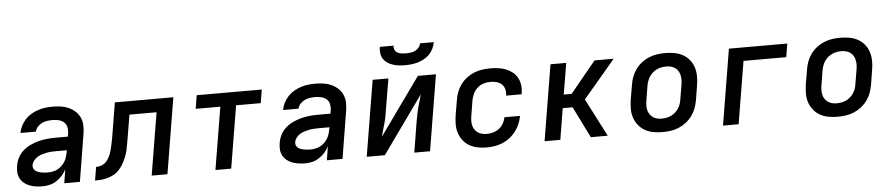

<svg xmlns="http://www.w3.org/2000/svg" viewBox="-43 -1022 6086 1311"><g transform="rotate(-5 3000.0 -366.0)"><path d="M206 8Q183 8 160.5 5Q138 2 118 -5.5Q98 -13 81 -26Q64 -39 53.5 -58Q43 -77 41 -99Q39 -121 43 -144Q47 -173 60.5 -200Q74 -227 97 -247.5Q120 -268 147.5 -281Q175 -294 203.5 -301.5Q232 -309 261 -312Q290 -315 318 -315H406L410 -339Q413 -361 408.5 -381Q404 -401 389 -414Q374 -427 353.5 -432Q333 -437 312 -437Q294 -437 275.5 -434.5Q257 -432 240 -424Q223 -416 209 -401Q195 -386 192 -368H86Q90 -393 102 -416.5Q114 -440 132 -459.5Q150 -479 173 -492.5Q196 -506 220.5 -514Q245 -522 270 -525Q295 -528 319 -528Q349 -528 377 -524Q405 -520 430 -508.5Q455 -497 475 -478.5Q495 -460 506 -435.5Q517 -411 518 -382Q519 -353 514 -324L461 0H354L369 -95Q358 -72 340.5 -52.5Q323 -33 301 -18.5Q279 -4 254.5 2Q230 8 206 8ZM250 -83Q266 -83 283.5 -86.5Q301 -90 316 -98Q331 -106 344.5 -119Q358 -132 367 -147Q376 -162 381 -178.5Q386 -195 389 -211L391 -223H318Q302 -223 285 -222Q268 -221 252 -218Q236 -215 220 -210Q204 -205 189 -196Q174 -187 163 -173Q152 -159 149 -143Q147 -131 151 -120.5Q155 -110 163.5 -103.5Q172 -97 182.5 -93Q193 -89 204.5 -87Q216 -85 227 -84Q238 -83 250 -83Z M565 0 580 -92Q595 -92 609.5 -96Q624 -100 637 -109Q650 -118 659 -131.5Q668 -145 675 -159.5Q682 -174 686 -188.5Q690 -203 693.5 -217.5Q697 -232 700 -247Q703 -262 706 -277L746 -520H1147L1061 0H953L1024 -428H838L811 -266Q807 -246 804 -226.5Q801 -207 796.5 -187.5Q792 -168 785 -149Q778 -130 768.5 -111.5Q759 -93 746.5 -75.5Q734 -58 718 -44Q702 -30 682.5 -21.5Q663 -13 643 -8Q623 -3 603.5 -1.5Q584 0 565 0Z M1390 0 1461 -428H1292L1307 -520H1753L1738 -428H1569L1498 0Z M2006 8Q1983 8 1960.5 5Q1938 2 1918 -5.5Q1898 -13 1881 -26Q1864 -39 1853.5 -58Q1843 -77 1841 -99Q1839 -121 1843 -144Q1847 -173 1860.5 -200Q1874 -227 1897 -247.5Q1920 -268 1947.5 -281Q1975 -294 2003.5 -301.5Q2032 -309 2061 -312Q2090 -315 2118 -315H2206L2210 -339Q2213 -361 2208.5 -381Q2204 -401 2189 -414Q2174 -427 2153.5 -432Q2133 -437 2112 -437Q2094 -437 2075.5 -434.5Q2057 -432 2040 -424Q2023 -416 2009 -401Q1995 -386 1992 -368H1886Q1890 -393 1902 -416.5Q1914 -440 1932 -459.5Q1950 -479 1973 -492.5Q1996 -506 2020.5 -514Q2045 -522 2070 -525Q2095 -528 2119 -528Q2149 -528 2177 -524Q2205 -520 2230 -508.5Q2255 -497 2275 -478.5Q2295 -460 2306 -435.5Q2317 -411 2318 -382Q2319 -353 2314 -324L2261 0H2154L2169 -95Q2158 -72 2140.5 -52.5Q2123 -33 2101 -18.5Q2079 -4 2054.5 2Q2030 8 2006 8ZM2050 -83Q2066 -83 2083.5 -86.5Q2101 -90 2116 -98Q2131 -106 2144.5 -119Q2158 -132 2167 -147Q2176 -162 2181 -178.5Q2186 -195 2189 -211L2191 -223H2118Q2102 -223 2085 -222Q2068 -221 2052 -218Q2036 -215 2020 -210Q2004 -205 1989 -196Q1974 -187 1963 -173Q1952 -159 1949 -143Q1947 -131 1951 -120.5Q1955 -110 1963.5 -103.5Q1972 -97 1982.5 -93Q1993 -89 2004.5 -87Q2016 -85 2027 -84Q2038 -83 2050 -83Z M2427 0 2513 -520H2621L2586 -312Q2583 -289 2578.5 -265.5Q2574 -242 2567.5 -219Q2561 -196 2554.5 -173Q2548 -150 2542 -127L2823 -520H2947L2861 0H2753L2787 -208Q2791 -231 2795.5 -254.5Q2800 -278 2806 -301Q2812 -324 2819 -347Q2826 -370 2832 -393L2551 0ZM2743 -600Q2721 -600 2700 -602.5Q2679 -605 2659 -611.5Q2639 -618 2622 -629.5Q2605 -641 2594 -658Q2583 -675 2580.5 -696.5Q2578 -718 2581 -740H2675Q2673 -725 2679 -711.5Q2685 -698 2698 -691Q2711 -684 2726 -682Q2741 -680 2756 -680Q2771 -680 2787 -682Q2803 -684 2818 -691Q2833 -698 2844 -711.5Q2855 -725 2857 -740H2951Q2948 -718 2937.5 -696.5Q2927 -675 2911 -658Q2895 -641 2874 -629.5Q2853 -618 2831 -611.5Q2809 -605 2787 -602.5Q2765 -600 2743 -600Z M3250 8Q3218 8 3187.5 2Q3157 -4 3131.5 -18.5Q3106 -33 3088 -56.5Q3070 -80 3060.5 -108.5Q3051 -137 3051.5 -168.5Q3052 -200 3057 -232L3074 -332Q3078 -359 3088 -386Q3098 -413 3115.5 -437Q3133 -461 3157 -479.5Q3181 -498 3208 -509Q3235 -520 3263 -524Q3291 -528 3318 -528Q3346 -528 3373.5 -524.5Q3401 -521 3425.5 -511.5Q3450 -502 3470.5 -486Q3491 -470 3503.5 -447.5Q3516 -425 3520 -397.5Q3524 -370 3519 -343L3518 -333H3411L3412 -338Q3415 -360 3409 -380Q3403 -400 3388 -413Q3373 -426 3352.5 -431Q3332 -436 3311 -436Q3287 -436 3263 -428Q3239 -420 3221 -403Q3203 -386 3193 -363Q3183 -340 3179 -317L3163 -217Q3160 -200 3159.5 -183.5Q3159 -167 3162.5 -151.5Q3166 -136 3175 -122.5Q3184 -109 3196.5 -100.5Q3209 -92 3225 -88Q3241 -84 3258 -84Q3279 -84 3301 -90Q3323 -96 3341.5 -110Q3360 -124 3371.5 -144.5Q3383 -165 3387 -186V-187H3494V-186Q3489 -159 3478 -132.5Q3467 -106 3449 -82.5Q3431 -59 3408 -41Q3385 -23 3358.5 -12Q3332 -1 3304.5 3.5Q3277 8 3250 8Z M3963 0 3857 -214H3789L3754 0H3646L3732 -520H3840L3804 -306H3858L4034 -520H4165L3945 -260L4079 0Z M4455 8Q4423 8 4392 2.5Q4361 -3 4335 -17.5Q4309 -32 4290 -55.5Q4271 -79 4261.5 -107.5Q4252 -136 4252 -168Q4252 -200 4257 -232L4274 -332Q4278 -359 4288 -386Q4298 -413 4315.5 -437Q4333 -461 4357 -479.5Q4381 -498 4408 -509Q4435 -520 4462.5 -524Q4490 -528 4518 -528Q4550 -528 4581 -522.5Q4612 -517 4638.5 -502.5Q4665 -488 4684 -464.5Q4703 -441 4712 -412.5Q4721 -384 4721.5 -352Q4722 -320 4716 -288L4700 -188Q4695 -161 4685 -134Q4675 -107 4657.5 -83Q4640 -59 4616 -40.5Q4592 -22 4565.5 -11Q4539 0 4511 4Q4483 8 4455 8ZM4456 -84Q4472 -84 4488.5 -87Q4505 -90 4520 -97Q4535 -104 4548.5 -115.5Q4562 -127 4571.5 -141.5Q4581 -156 4586.5 -171.5Q4592 -187 4594 -203L4611 -303Q4614 -320 4614 -336.5Q4614 -353 4610.5 -368.5Q4607 -384 4599 -397Q4591 -410 4578.5 -419Q4566 -428 4550.5 -432Q4535 -436 4518 -436Q4502 -436 4485.5 -433Q4469 -430 4454 -423Q4439 -416 4425.5 -404.5Q4412 -393 4402.5 -378.5Q4393 -364 4387.5 -348.5Q4382 -333 4379 -317L4363 -217Q4360 -200 4359.5 -183.5Q4359 -167 4362.5 -151.5Q4366 -136 4374.5 -123Q4383 -110 4395.5 -101Q4408 -92 4423.5 -88Q4439 -84 4456 -84Z M4869 0 4955 -520H5355L5340 -428H5047L4976 0Z M5655 8Q5623 8 5592 2.5Q5561 -3 5535 -17.5Q5509 -32 5490 -55.5Q5471 -79 5461.5 -107.5Q5452 -136 5452 -168Q5452 -200 5457 -232L5474 -332Q5478 -359 5488 -386Q5498 -413 5515.5 -437Q5533 -461 5557 -479.5Q5581 -498 5608 -509Q5635 -520 5662.5 -524Q5690 -528 5718 -528Q5750 -528 5781 -522.5Q5812 -517 5838.5 -502.5Q5865 -488 5884 -464.5Q5903 -441 5912 -412.5Q5921 -384 5921.5 -352Q5922 -320 5916 -288L5900 -188Q5895 -161 5885 -134Q5875 -107 5857.5 -83Q5840 -59 5816 -40.5Q5792 -22 5765.5 -11Q5739 0 5711 4Q5683 8 5655 8ZM5656 -84Q5672 -84 5688.5 -87Q5705 -90 5720 -97Q5735 -104 5748.5 -115.5Q5762 -127 5771.5 -141.5Q5781 -156 5786.5 -171.5Q5792 -187 5794 -203L5811 -303Q5814 -320 5814 -336.5Q5814 -353 5810.5 -368.5Q5807 -384 5799 -397Q5791 -410 5778.5 -419Q5766 -428 5750.5 -432Q5735 -436 5718 -436Q5702 -436 5685.5 -433Q5669 -430 5654 -423Q5639 -416 5625.5 -404.5Q5612 -393 5602.5 -378.5Q5593 -364 5587.5 -348.5Q5582 -333 5579 -317L5563 -217Q5560 -200 5559.5 -183.5Q5559 -167 5562.5 -151.5Q5566 -136 5574.5 -123Q5583 -110 5595.5 -101Q5608 -92 5623.5 -88Q5639 -84 5656 -84Z"/></g></svg>

Font: Iosevka SmBd Ex Obl
Style: Regular
Weight: 600
Width: 7
Italic angle: -9°
Monospace: yes
Designer: Belleve Invis
Foundry: Belleve Invis
Version: Version 32.5.0; ttfautohint (v1.8.4)